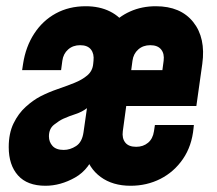

<svg xmlns="http://www.w3.org/2000/svg" viewBox="-20 -583 697 616"><path d="M126 13Q67.5 13 37.8 -20.2Q8 -53.5 8 -111Q8 -155.5 23.5 -187.2Q39 -219 62.5 -240.2Q86 -261.5 110 -274Q136.5 -287.5 165 -297.2Q193.5 -307 218.5 -317Q243.5 -327 260.2 -341.2Q277 -355.5 279 -378L280 -388Q282.5 -410.5 271.8 -424.2Q261 -438 237 -438Q214 -438 198.5 -424.2Q183 -410.5 180 -388L176 -358H51L54 -378Q62.5 -433.5 89.8 -475.2Q117 -517 159.2 -540Q201.5 -563 255 -563Q299.5 -563 333 -546.2Q366.5 -529.5 386 -498H333Q360 -529.5 397.5 -546.2Q435 -563 480 -563Q559.5 -563 600 -512.2Q640.5 -461.5 629 -378L610 -243H385L374 -162Q371 -139.5 381.8 -125.8Q392.5 -112 417 -112Q439.5 -112 455 -125Q470.5 -138 474 -162L477 -182H602L601 -172Q595.5 -114.5 567 -73Q538.5 -31.5 494.8 -9.2Q451 13 399 13Q341.5 13 303 -15.2Q264.5 -43.5 253 -92L289 -103Q268 -40 221 -13.5Q174 13 126 13ZM184.5 -102Q205 -102 224.2 -114.5Q243.5 -127 248 -159L259 -236Q243.5 -224 222.8 -217.2Q202 -210.5 183 -202Q170 -196 153.5 -183Q137 -170 137 -145.5Q137 -127.5 148.5 -114.8Q160 -102 184.5 -102ZM401 -358H501L505 -388Q508 -410.5 497 -424.2Q486 -438 462 -438Q439 -438 423.5 -424.2Q408 -410.5 405 -388Z"/></svg>

Font: Mohave Light
Style: Bold Italic
Weight: 700
Italic angle: -8°
Version: Version 2.003